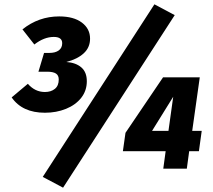

<svg xmlns="http://www.w3.org/2000/svg" viewBox="-20 -781 987 889"><path d="M397 -602Q397 -561 367.5 -534Q338 -507 287 -494Q331 -491 356.5 -469Q382 -447 382 -405Q382 -361 356 -328Q330 -295 285.5 -277Q241 -259 188 -259Q83 -259 34 -330L109 -393Q142 -355 188 -355Q216 -355 234 -369.5Q252 -384 252 -413Q252 -432 239 -440.5Q226 -449 198 -449H158L184 -536H209Q236 -536 252 -547.5Q268 -559 268 -581Q268 -610 229 -610Q184 -610 139 -575L84 -645Q159 -705 254 -705Q321 -705 359 -676.5Q397 -648 397 -602ZM789 -711 272 88 178 38 695 -761ZM901 -81H856L845 0H736L747 -81H549L561 -166L735 -423H905L870 -175H914ZM760 -175 782 -333 684 -175Z"/></svg>

Font: Trujillo ExtraBold
Style: Italic
Weight: 800
Italic angle: -8°
Designer: Fira Sans original fonts by bBox Type GmbH, Carrois Corporate GbR, & Edenspiekermann AG / Changes by Cristiano Sobral
Foundry: Fira Sans original fonts by bBox Type GmbH, Carrois Corporate GbR, & Edenspiekermann AG / Changes by Cristiano Sobral
Version: Version 4.301;July 28, 2020;FontCreator 13.0.0.2655 64-bit